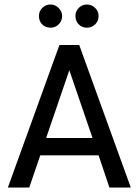

<svg xmlns="http://www.w3.org/2000/svg" viewBox="-20 -833 616 853"><path d="M244 -633H332L561 0H466L418 -143H159L110 0H15ZM288 -521 185 -220H391ZM153 -762Q153 -783 168 -798Q183 -813 205 -813Q225 -813 240.5 -797.5Q256 -782 256 -762Q256 -740 241 -725Q226 -710 205 -710Q182 -710 167.5 -724.5Q153 -739 153 -762ZM315 -762Q315 -783 330 -798Q345 -813 366 -813Q387 -813 402.5 -798Q418 -783 418 -762Q418 -740 403 -725Q388 -710 366 -710Q344 -710 329.5 -725Q315 -740 315 -762Z"/></svg>

Font: TajawalTap Med
Style: Regular
Weight: 500
Designer: Boutros Fonts
Foundry: Created by Boutros International 2017
Version: Version 2.700